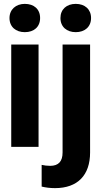

<svg xmlns="http://www.w3.org/2000/svg" viewBox="-20 -758 525 991"><path d="M29 -665C29 -619 62 -592 108 -592C155 -592 187 -619 187 -665C187 -711 155 -738 108 -738C62 -738 29 -709 29 -665ZM38 0H179V-528H38ZM195 93V205C216 210 238 213 264 213C381 213 445 146 445 29V-528H303V29C303 74 283 98 239 98C223 98 209 96 195 93ZM292 -665C292 -619 325 -592 371 -592C417 -592 450 -619 450 -665C450 -710 418 -738 371 -738C324 -738 292 -710 292 -665Z"/></svg>

Font: Asimov Pro
Style: Bd
Weight: 700
Designer: Google
Version: Version 2.000980; 2014